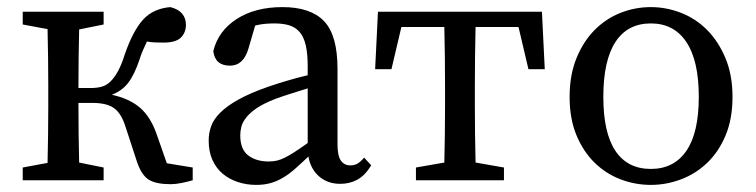

<svg xmlns="http://www.w3.org/2000/svg" viewBox="-20 -508 2129 541"><path d="M44 0V-36L114 -49Q115 -87 115.5 -131Q116 -175 116 -210V-265Q116 -299 115.5 -343.5Q115 -388 114 -426L44 -439V-475H272V-439L203 -425Q202 -387 201.5 -341.5Q201 -296 201 -260H236Q254 -260 267.5 -264Q281 -268 292 -279Q303 -290 313 -308.5Q323 -327 332 -356Q355 -422 383.5 -453Q412 -484 460 -488Q504 -477 504 -437Q503 -414 488.5 -401Q474 -388 441 -388Q427 -388 416 -388.5Q405 -389 394 -391Q389 -380 383.5 -368Q378 -356 373 -340Q359 -298 341.5 -275Q324 -252 295 -241Q345 -230 374.5 -204.5Q404 -179 421 -131L450 -48L523 -36V0Q509 4 492 7.5Q475 11 461 11Q420 11 399.5 -1.5Q379 -14 366 -52L332 -156Q320 -191 299.5 -204.5Q279 -218 241 -218H201Q201 -178 201.5 -132.5Q202 -87 203 -50L272 -36V0Z M737 -53Q750 -53 760.5 -55.5Q771 -58 783 -64Q795 -70 810.5 -80Q826 -90 847 -105V-259Q821 -251 796 -243Q771 -235 755 -229Q722 -216 703 -203Q684 -190 673.5 -176.5Q663 -163 660 -150.5Q657 -138 657 -127Q657 -87 679.5 -70Q702 -53 737 -53ZM939 10Q903 10 879 -11Q855 -32 849 -67Q828 -47 811 -32Q794 -17 777 -7Q760 3 742 8Q724 13 702 13Q675 13 650.5 5Q626 -3 607.5 -18.5Q589 -34 578.5 -57.5Q568 -81 568 -112Q568 -133 575 -152.5Q582 -172 600.5 -190.5Q619 -209 651 -227Q683 -245 734 -263Q757 -271 787 -280Q817 -289 847 -296V-321Q847 -357 841.5 -380.5Q836 -404 824.5 -417.5Q813 -431 795.5 -436.5Q778 -442 753 -442Q742 -442 728.5 -441Q715 -440 699 -436L680 -371Q666 -323 628 -323Q586 -323 581 -364Q595 -421 647 -454.5Q699 -488 776 -488Q855 -488 893 -448.5Q931 -409 931 -314V-101Q931 -69 940.5 -55.5Q950 -42 967 -42Q980 -42 989 -48Q998 -54 1006 -64L1026 -42Q1008 -13 986.5 -1.5Q965 10 939 10Z M1037 -313 1045 -475H1507L1515 -313H1469L1441 -432H1320Q1319 -394 1318.5 -347Q1318 -300 1318 -265V-210Q1318 -175 1318.5 -131.5Q1319 -88 1320 -50L1400 -36V0H1152V-36L1232 -50Q1233 -88 1233.5 -131.5Q1234 -175 1234 -210V-265Q1234 -300 1233.5 -347Q1233 -394 1232 -432H1111L1083 -313Z M1814 13Q1770 13 1729 -2.5Q1688 -18 1656 -49Q1624 -80 1604.5 -126.5Q1585 -173 1585 -235Q1585 -297 1604.5 -344.5Q1624 -392 1656 -424Q1688 -456 1729 -472Q1770 -488 1814 -488Q1857 -488 1898.5 -472Q1940 -456 1972 -424Q2004 -392 2024 -344.5Q2044 -297 2044 -235Q2044 -173 2024.5 -126.5Q2005 -80 1972.5 -49Q1940 -18 1898.5 -2.5Q1857 13 1814 13ZM1814 -32Q1879 -32 1914 -83Q1949 -134 1949 -235Q1949 -337 1914 -389.5Q1879 -442 1814 -442Q1748 -442 1714 -389.5Q1680 -337 1680 -235Q1680 -134 1714 -83Q1748 -32 1814 -32Z"/></svg>

Font: Source Serif Pro
Style: Regular
Weight: 400
Designer: Frank Grießhammer
Foundry: Adobe Systems Incorporated
Version: Version 2.000;PS 1.000;hotconv 16.6.51;makeotf.lib2.5.65220